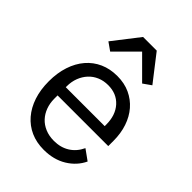

<svg xmlns="http://www.w3.org/2000/svg" viewBox="-223 -874 994 994"><g transform="rotate(45 274.5 -376.5)"><path d="M47 0ZM279 12Q226 12 183.5 -7Q141 -26 110.5 -61.5Q80 -97 63.5 -146.5Q47 -196 47 -258Q47 -319 63.5 -369Q80 -419 110.5 -454.5Q141 -490 183.5 -509Q226 -528 279 -528Q331 -528 372 -509Q413 -490 442 -456.5Q471 -423 486.5 -377Q502 -331 502 -276V-238H131V-214Q131 -181 141.5 -152.5Q152 -124 171.5 -103Q191 -82 219.5 -70Q248 -58 284 -58Q333 -58 369.5 -81Q406 -104 426 -147L483 -106Q458 -53 405 -20.5Q352 12 279 12ZM279 -461Q246 -461 219 -449.5Q192 -438 172.5 -417Q153 -396 142 -367.5Q131 -339 131 -305V-298H416V-309Q416 -378 378.5 -419.5Q341 -461 279 -461ZM330 -765 441 -622 397 -591 280 -708 163 -591 119 -622 230 -765Z"/></g></svg>

Font: Aneliza
Style: Regular
Weight: 400
Designer: Mike Abbink, Paul van der Laan, Pieter van Rosmalen
Foundry: Bold Monday
Version: Version 3.001;September 8, 2019;FontCreator 11.5.0.2425 64-b